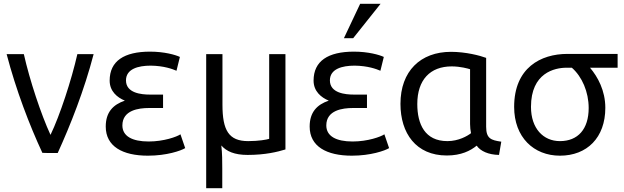

<svg xmlns="http://www.w3.org/2000/svg" viewBox="-20 -807 3299 1015"><path d="M247 -94C197 -202 137 -383 106 -521H15C65 -330 136 -145 204 1C215 1 227 2 238 2H285C352 -145 425 -329 475 -521H389C358 -384 296 -195 247 -94Z M777 -460C847 -459 892 -442 913 -433L931 -506C908 -517 849 -534 773 -534C636.4 -534 559.7 -484.5 559.7 -381C559.7 -324.6 599.4 -291.7 640 -275C578 -254 539 -214 539 -138C539 -33 628 16 762 16C861 16 936 -10 959 -24L934 -97C915 -84 846 -59 766 -59C679 -59 627 -87 627 -144C627 -225 714 -236 767 -236H842V-307H772C729 -307 646 -314 646 -382C646 -442.6 710.3 -460 777 -460Z M1289 12C1382 12 1447 -4 1489 -17V-521H1403V-73C1391 -69 1348 -61 1292 -61C1189 -61 1156 -118 1156 -254V-521H1070V188H1155V84C1155 47 1155 4 1150 -38C1177 -7 1219 12 1289 12Z M1847 -605 1992 -787H1884L1798 -605ZM1855 -460C1925 -459 1970 -442 1991 -433L2009 -506C1986 -517 1927 -534 1851 -534C1714.4 -534 1637.7 -484.5 1637.7 -381C1637.7 -324.6 1677.4 -291.7 1718 -275C1656 -254 1617 -214 1617 -138C1617 -33 1706 16 1840 16C1939 16 2014 -10 2037 -24L2012 -97C1993 -84 1924 -59 1844 -59C1757 -59 1705 -87 1705 -144C1705 -225 1792 -236 1845 -236H1920V-307H1850C1807 -307 1724 -314 1724 -382C1724 -442.6 1788.3 -460 1855 -460Z M2465 -151C2465 -134 2467 -118 2470 -103C2451 -88 2404 -61 2345 -61C2226 -61 2186 -151 2186 -257C2186 -385 2254 -456 2368 -456C2414 -456 2456 -444 2465 -441ZM2500 -37C2520 -8 2562 11 2618 12L2630 -58C2576 -66 2550 -74 2550 -137V-501C2518 -513 2443 -533 2364 -533C2203 -533 2097 -431 2097 -258C2097 -103 2179 15 2342 15C2418 15 2467 -10 2500 -37Z M3092 -236C3092 -124 3035 -61 2940 -61C2852 -61 2787 -128 2787 -242C2787 -422 2912 -449 2975 -449H3003C3057 -402 3092 -321 3092 -236ZM3180 -237C3180 -328 3140 -401 3099 -449H3245V-522H2979C2839 -522 2698 -449 2698 -242C2698 -81 2802 16 2940 16C3083 16 3180 -79 3180 -237Z"/></svg>

Font: Repo
Style: Regular
Weight: 400
Designer: Stefan Peev
Foundry: Context Ltd
Version: Version 0.000